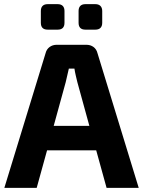

<svg xmlns="http://www.w3.org/2000/svg" viewBox="-20 -906 690 926"><path d="M258 -763C280 -763 291 -774 291 -796V-853C291 -874 280 -886 258 -886H210C188 -886 177 -874 177 -853V-796C177 -774 188 -763 210 -763ZM440 -763C461 -763 473 -774 473 -796V-853C473 -874 461 -886 440 -886H392C370 -886 359 -874 359 -853V-796C359 -774 370 -763 392 -763ZM444 -181 494 0H649L450 -650C444 -675 423 -690 397 -690H253C228 -690 206 -675 200 -650L1 0H157L207 -181ZM411 -299H239L297 -510C302 -531 307 -554 312 -575H339C342 -554 348 -531 353 -510Z"/></svg>

Font: SnT
Style: Bold
Weight: 700
Designer: Natanael Gama
Version: Version 1.001;PS 001.001;hotconv 1.0.70;makeotf.lib2.5.58329